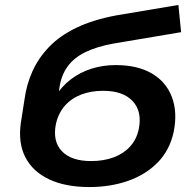

<svg xmlns="http://www.w3.org/2000/svg" viewBox="-20 -746 789 776"><path d="M341 10Q245 10 179 -21Q113 -52 83 -109.5Q53 -167 64 -248L79 -344Q87 -404 111 -457.5Q135 -511 178 -556Q221 -601 288 -633.5Q355 -666 451 -684L701 -726L712 -616L439 -570Q372 -558 325.5 -535.5Q279 -513 253 -477Q227 -441 220 -390L215 -354H202Q229 -397 266.5 -425.5Q304 -454 350 -468.5Q396 -483 448 -483Q535 -483 593 -449.5Q651 -416 674.5 -354.5Q698 -293 682 -213Q666 -139 617.5 -89.5Q569 -40 497.5 -15Q426 10 341 10ZM348 -95Q398 -95 438 -109.5Q478 -124 505 -153Q532 -182 541 -225Q555 -296 516 -337.5Q477 -379 397 -379Q348 -379 308.5 -364Q269 -349 242.5 -319Q216 -289 206 -245Q192 -175 230 -135Q268 -95 348 -95Z"/></svg>

Font: Nunito Sans 10pt Expanded
Style: Bold Italic
Weight: 700
Width: 7
Italic angle: -9°
Designer: Vernon Adams
Foundry: Vernon Adams
Version: Version 3.101;gftools[0.9.27]